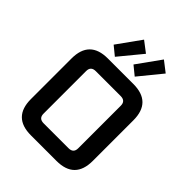

<svg xmlns="http://www.w3.org/2000/svg" viewBox="-256 -1077 1218 1218"><g transform="rotate(45 352.5 -468.5)"><path d="M75 -163V-527Q75 -690 238 -690H467Q630 -690 630 -527V-163Q630 0 467 0H238Q75 0 75 -163ZM197 -154Q197 -111 241 -111H464Q508 -111 508 -154V-536Q508 -579 464 -579H241Q197 -579 197 -536ZM202 -778 316 -937 388 -882 262 -729ZM380 -778 494 -937 565 -882 440 -729Z"/></g></svg>

Font: Oxanium SemiBold
Style: Regular
Weight: 600
Designer: Severin Meyer
Version: Version 2.000